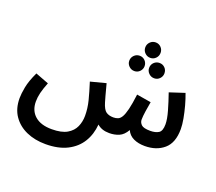

<svg xmlns="http://www.w3.org/2000/svg" viewBox="-150 -916 1525 1355"><g transform="rotate(20 613.0 -238.5)"><path d="M313 232Q233 232 169.5 204Q106 176 68.5 122Q31 68 31 -11Q31 -44 40.5 -94.5Q50 -145 83 -215L183 -177Q164 -129 155.5 -94.5Q147 -60 147 -28Q147 40 191.5 79Q236 118 318 118Q392 118 433 94Q474 70 491 31.5Q508 -7 508 -51Q508 -108 493.5 -164.5Q479 -221 457 -290L572 -320Q587 -263 595 -233.5Q603 -204 608 -188Q623 -138 644.5 -123.5Q666 -109 699 -109Q717 -109 732.5 -115Q748 -121 760 -141Q772 -161 782.5 -203Q793 -245 802 -318L910 -300Q904 -268 898 -227.5Q892 -187 892 -163Q892 -142 908.5 -125.5Q925 -109 976 -109Q1014 -109 1038 -123.5Q1062 -138 1062 -189Q1062 -227 1045 -286.5Q1028 -346 1006 -409L1119 -446Q1134 -407 1146.5 -361Q1159 -315 1167 -271Q1175 -227 1175 -194Q1175 -91 1119 -43Q1063 5 976 5Q927 5 891 -12Q855 -29 839 -65Q815 -23 782 -9Q749 5 709 5Q652 5 618 -26Q612 49 576.5 107Q541 165 475 198.5Q409 232 313 232ZM800 -593Q776 -593 759 -610Q742 -627 742 -651Q742 -675 759 -692Q776 -709 800 -709Q824 -709 840.5 -692Q857 -675 857 -651Q857 -627 840.5 -610Q824 -593 800 -593ZM726 -467Q702 -467 685 -484Q668 -501 668 -524Q668 -548 685 -565Q702 -582 726 -582Q750 -582 766.5 -565Q783 -548 783 -524Q783 -501 766.5 -484Q750 -467 726 -467ZM875 -467Q851 -467 834 -484Q817 -501 817 -524Q817 -549 834 -565.5Q851 -582 875 -582Q899 -582 915.5 -565.5Q932 -549 932 -524Q932 -501 915.5 -484Q899 -467 875 -467Z"/></g></svg>

Font: Noto Sans Arabic UI SmCn SmBd
Style: Regular
Weight: 600
Width: 4
Designer: Monotype Design Team, Nadine Chahine and Nizar Qandah
Foundry: Monotype Imaging Inc.
Version: Version 2.010; ttfautohint (v1.8.4.7-5d5b)